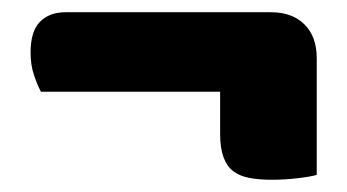

<svg xmlns="http://www.w3.org/2000/svg" viewBox="-20 -468 568 314"><path d="M423 -448Q458 -448 478 -428Q498 -408 498 -373V-182Q488 -179 466.5 -176.5Q445 -174 425 -174Q404 -174 388 -177Q372 -180 361.5 -188Q351 -196 345.5 -211Q340 -226 340 -249V-318H47Q41 -329 35.5 -345.5Q30 -362 30 -382Q30 -417 45.5 -432.5Q61 -448 87 -448Z"/></svg>

Font: Baloo 2 ExtraBold
Style: Regular
Weight: 800
Designer: Sarang Kulkarni and Ek Type
Foundry: Ek Type
Version: Version 1.640;hotconv 1.0.111;makeotfexe 2.5.65597; ttfautoh